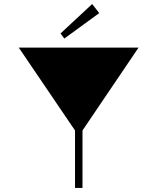

<svg xmlns="http://www.w3.org/2000/svg" viewBox="-20 -932 780 952"><path d="M73 -696H667L389 -285V0H352V-285ZM437 -912 472 -867 299 -741 280 -766Z"/></svg>

Font: Major Mono Display
Style: Regular
Weight: 400
Designer: Emre Parlak
Foundry: Emre Parlak
Version: Version 2.000; ttfautohint (v1.8) -l 8 -r 50 -G 200 -x 14 -D